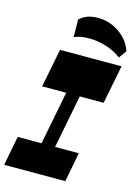

<svg xmlns="http://www.w3.org/2000/svg" viewBox="-141 -1042 798 1117"><g transform="rotate(15 258.0 -483.5)"><path d="M148 -27 278 -694.8H359.7L229.7 -27ZM-0.3 0 33.7 -177H401.7L367.7 0ZM94.8 -498 140.5 -730H511L465.2 -498ZM482.7 -775.8Q439.5 -808 388.5 -823.1Q337.5 -838.3 289.7 -838.3Q259.5 -838.3 237.6 -834.1Q215.7 -830 198 -822L196.3 -927.5Q218.7 -948.5 245.6 -957.7Q272.5 -967 310.2 -967Q352.2 -967 393.2 -949.9Q434.2 -932.7 467.2 -900.5Q500.2 -868.2 515.7 -822.5Z"/></g></svg>

Font: Savate ExtraLight
Style: Italic
Weight: 200
Italic angle: -11°
Designer: Max Esnée
Foundry: Plomb Type
Version: Version 2.000